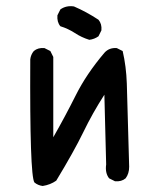

<svg xmlns="http://www.w3.org/2000/svg" viewBox="-20 -619 540 635"><path d="M121.1 -3.9Q105.5 -5.9 93.8 -15.6Q78.1 -39.1 80.1 -422.9Q82 -438.5 91.8 -450.2Q105.5 -461.9 127 -460L146.5 -450.2L156.2 -430.7V-165Q195.3 -233.4 230.5 -303.7Q265.6 -374 325.2 -444.3Q340.8 -461.9 366.2 -460L385.7 -450.2Q397.5 -399.4 399.4 -342.8Q401.4 -286.1 407.2 -67.4Q407.2 -44.9 395.5 -29.3Q381.8 -17.6 360.4 -19.5L340.8 -29.3Q327.1 -46.9 331.1 -75.2L325.2 -305.7Q286.1 -245.1 255.4 -181.6Q224.6 -118.2 166 -21.5Q146.5 -7.8 121.1 -3.9ZM275.4 -487.3Q250 -495.1 227.5 -509.8Q205.1 -524.4 179.7 -532.2Q168 -545.9 169.9 -568.4L179.7 -587.9Q199.2 -601.6 224.6 -597.7Q265.6 -580.1 305.7 -553.7Q317.4 -540 315.4 -518.6L305.7 -499Q292 -489.3 275.4 -487.3Z"/></svg>

Font: JasonHandwriting2
Style: Regular
Weight: 400
Version: Version 1.05.10